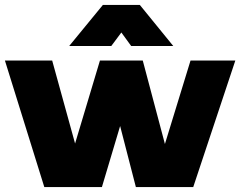

<svg xmlns="http://www.w3.org/2000/svg" viewBox="-33 -760 976 780"><path d="M741 -514H923L752 0H519L455 -248L381 0H147L-13 -514H179L272 -177L373 -514H547L637 -175ZM671 -573H500L460 -628L419 -573H248L385 -740H535Z"/></svg>

Font: Livvic Black
Style: Regular
Weight: 900
Designer: Jacques Le Bailly, Baron von Fonthausen
Version: Version 1.001; ttfautohint (v1.8.2)